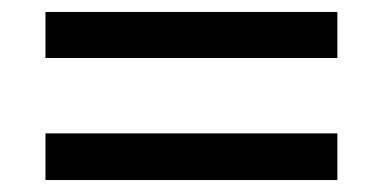

<svg xmlns="http://www.w3.org/2000/svg" viewBox="-20 -447 640 321"><path d="M56 -350V-427H544V-350ZM56 -146V-224H544V-146Z"/></svg>

Font: Nunito Sans 6pt SemiBold
Style: Regular
Weight: 600
Version: Version 3.101;gftools[0.9.27]